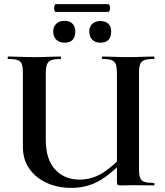

<svg xmlns="http://www.w3.org/2000/svg" viewBox="-20 -899 798 931"><path d="M547 -542Q547 -571 542 -586Q537 -601 522 -607Q507 -613 476 -613Q474 -613 474 -619Q474 -625 476 -625Q502 -625 533.5 -623.5Q565 -622 599 -622Q635 -622 667.5 -623.5Q700 -625 726 -625Q729 -625 729 -619Q729 -613 726 -613Q696 -613 680.5 -607.5Q665 -602 659.5 -587.5Q654 -573 654 -544V-81Q654 -52 659.5 -37Q665 -22 680.5 -17Q696 -12 726 -12Q729 -12 729 -6Q729 0 726 0Q704 0 683 -0.5Q662 -1 637 -1Q615 -1 600.5 -0.5Q586 0 566 0Q554 0 550.5 -3Q547 -6 547 -19ZM606 -149Q536 -69 472 -28.5Q408 12 325 12Q260 12 207 -12Q154 -36 122.5 -80.5Q91 -125 91 -186V-544Q91 -573 86 -587.5Q81 -602 66 -607.5Q51 -613 20 -613Q17 -613 17 -619Q17 -625 20 -625Q46 -625 78 -623.5Q110 -622 146 -622Q184 -622 216.5 -623.5Q249 -625 274 -625Q276 -625 276 -619Q276 -613 274 -613Q244 -613 228.5 -607Q213 -601 207.5 -586Q202 -571 202 -542V-221Q202 -126 247.5 -77Q293 -28 366 -28Q426 -28 478.5 -61Q531 -94 592 -161ZM293 -692Q268 -692 253 -706.5Q238 -721 238 -747Q238 -770 253 -784Q268 -798 293 -798Q318 -798 331.5 -784Q345 -770 345 -747Q345 -692 293 -692ZM467 -692Q442 -692 427.5 -706.5Q413 -721 413 -747Q413 -770 427.5 -783.5Q442 -797 467 -797Q492 -797 505.5 -783.5Q519 -770 519 -747Q519 -692 467 -692ZM252 -841Q246 -841 243.5 -850.5Q241 -860 243.5 -869.5Q246 -879 252 -879H503Q510 -879 512.5 -869.5Q515 -860 512.5 -850.5Q510 -841 503 -841Z"/></svg>

Font: Cormorant Infant Light
Style: Bold
Weight: 700
Version: Version 4.001